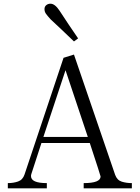

<svg xmlns="http://www.w3.org/2000/svg" viewBox="-20 -1023 759 1043"><path d="M22.5 0V-28.3Q52.7 -28.3 78.1 -37.1Q103.5 -45.9 113.3 -75.2L325.2 -709L381.8 -726.6L605.5 -73.2Q616.2 -43.9 641.6 -36.1Q667 -28.3 696.3 -28.3V0H434.6V-28.3Q526.4 -28.3 526.4 -64.5Q526.4 -68.4 467.8 -246.1H205.1L150.4 -78.1Q148.4 -72.3 148.4 -66.4Q148.4 -28.3 234.4 -28.3V0ZM97.7 -28.3ZM133.8 -28.3ZM215.8 -279.3H457L335.9 -641.6ZM221.7 -973.6Q221.7 -987.3 231.4 -995.1Q241.2 -1002.9 253.9 -1002.9Q278.3 -1002.9 303.2 -965.3Q328.1 -927.7 352.5 -890.6L404.3 -814.5L381.8 -797.9Q347.7 -830.1 316.4 -860.4Q285.2 -889.6 254.9 -918Q236.3 -938.5 229 -949.2Q221.7 -960 221.7 -973.6ZM539.1 -28.3ZM621.1 -28.3Z"/></svg>

Font: GenEi Koburi Mincho v6
Style: Regular
Weight: 400
Designer: o_tamon (Modified)
Foundry: o_tamon / Adobe Systems Incorporated
Version: Version 6.1